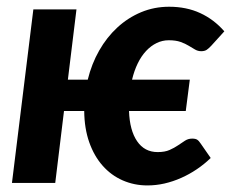

<svg xmlns="http://www.w3.org/2000/svg" viewBox="-20 -543 689 570"><path d="M607 -407Q600 -399.5 593.8 -395.2Q587.5 -391 577.5 -391Q567.5 -391 559 -396Q550.5 -401 540.2 -407.2Q530 -413.5 516 -418.5Q502 -423.5 481 -423.5Q462 -423.5 445 -415.2Q428 -407 413.8 -391.8Q399.5 -376.5 389 -355Q378.5 -333.5 372 -306.5H543.5L531.5 -213.5H363Q365 -156 387 -123.8Q409 -91.5 448 -91.5Q469.5 -91.5 483.5 -97.8Q497.5 -104 508.5 -111.5Q519.5 -119 529 -125.2Q538.5 -131.5 550.5 -131.5Q560.5 -131.5 565.5 -128.2Q570.5 -125 576 -116.5L605.5 -74Q586.5 -55.5 564.2 -40.5Q542 -25.5 517.8 -14.8Q493.5 -4 468.2 1.8Q443 7.5 417.5 7.5Q378.5 7.5 344.2 -7.5Q310 -22.5 284.8 -51Q259.5 -79.5 245 -120.5Q230.5 -161.5 230 -213.5H170L144 0H15.5L79 -515H207L181.5 -306.5H240.5Q252 -353.5 274.5 -393Q297 -432.5 328.5 -461.5Q360 -490.5 399 -506.8Q438 -523 482 -523Q533.5 -523 574.2 -504.2Q615 -485.5 646 -450Z"/></svg>

Font: Lato Heavy
Style: Italic
Weight: 800
Italic angle: -7°
Designer: Lukasz Dziedzic
Foundry: tyPoland Lukasz Dziedzic
Version: Version 2.007; 2014-02-27